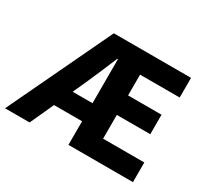

<svg xmlns="http://www.w3.org/2000/svg" viewBox="-147 -850 1125 1049"><g transform="rotate(30 415.5 -326.0)"><path d="M303 -356C329 -413 355 -477 382 -541H386V-263H261ZM-14 0H141L209 -149H386V0H793V-124H533V-274H744V-397H533V-528H783V-652H296Z"/></g></svg>

Font: Giro Sans Regular
Style: Bold
Weight: 700
Designer: Paul D. Hunt
Foundry: Adobe Systems Incorporated
Version: Version 1.000;PS 1.0;hotconv 1.0.88;makeotf.lib2.5.647800